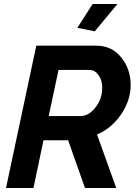

<svg xmlns="http://www.w3.org/2000/svg" viewBox="-20 -938 682 958"><path d="M453 -782 366 -799 442 -918H566ZM10 0 161 -710H461Q538 -710 585 -651.5Q632 -593 632 -514Q632 -437 584 -367Q536 -297 464 -267L560 0H404L320 -238H197L147 0ZM382 -359Q423 -359 456.5 -402Q490 -445 490 -500Q490 -538 471.5 -563.5Q453 -589 426 -589H272L223 -359Z"/></svg>

Font: Raleway-v4020
Style: Bold Italic
Weight: 700
Italic angle: -12°
Designer: Matt McInerney, Pablo Impallari, Rodrigo Fuenzalida
Foundry: Matt McInerney, Pablo Impallari, Rodrigo Fuenzalida
Version: Version 4.020;PS 004.020;hotconv 1.0.88;makeotf.lib2.5.64775